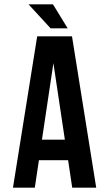

<svg xmlns="http://www.w3.org/2000/svg" viewBox="-20 -868 520 888"><path d="M425 0H314L295 -127H160L141 0H40L152 -700H313ZM174 -222H280L227 -576ZM225 -848 293 -737H214L112 -848Z"/></svg>

Font: Bebas Neue Bold
Style: Regular
Weight: 700
Designer: Ryoichi Tsunekawa & LGV (GE)
Foundry: Free Software Foundation, Inc.
Version: Version 1.003 August 13, 2016